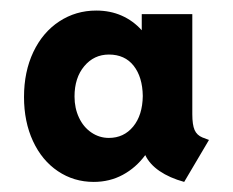

<svg xmlns="http://www.w3.org/2000/svg" viewBox="-20 -747 450 371"><path d="M26.4 -559.6Q26.4 -608.4 44.4 -646.5Q62.5 -684.6 94.5 -705.6Q126.5 -726.6 166 -726.6Q192.9 -726.6 215.1 -716.8Q237.3 -707 253.9 -688.5V-719.7H351.6V-526.4Q351.6 -505.9 356 -495.8Q360.4 -485.8 371.1 -481.4L383.8 -476.6L335.9 -395.5Q307.6 -403.3 288.3 -416.5Q269 -429.7 260.7 -447.3Q242.7 -422.9 217.3 -409.2Q191.9 -395.5 161.1 -395.5Q122.6 -395.5 91.8 -416.3Q61 -437 43.7 -474.4Q26.4 -511.7 26.4 -559.6ZM255.9 -561.5Q255.4 -598.1 238.3 -619.9Q221.2 -641.6 190.4 -641.6Q161.6 -641.6 142.8 -619.1Q124 -596.7 124 -560.5Q124 -538.1 132.6 -519.8Q141.1 -501.5 156.5 -491Q171.9 -480.5 190.4 -480.5Q219.2 -480.5 237.3 -502.4Q255.4 -524.4 255.9 -561.5Z"/></svg>

Font: Reddit Sans Fudge
Style: Bold
Weight: 700
Designer: Stephen Hutchings
Foundry: Reddit
Version: Version 1.013